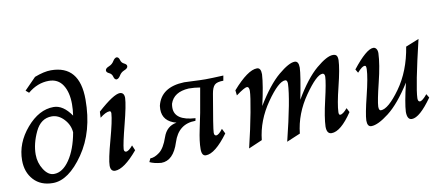

<svg xmlns="http://www.w3.org/2000/svg" viewBox="-65 -962 2851 1231"><g transform="rotate(-10 1360.0 -346.5)"><path d="M211.4 -41.5Q267.6 -41.5 313 -107.9Q358.4 -174.3 377.9 -283.2Q374.5 -332 339.1 -369.9Q303.7 -407.7 259.8 -407.7Q189 -407.7 152.8 -331.3Q116.7 -254.9 116.7 -184.6Q116.7 -130.4 145.3 -85.9Q173.8 -41.5 211.4 -41.5ZM194.8 14.6Q115.7 14.6 70.1 -35.2Q24.4 -85 24.4 -162.6Q24.4 -274.9 105.7 -369.9Q187 -464.8 282.2 -464.8Q344.2 -464.8 396.5 -388.7Q402.3 -428.2 402.3 -462.4Q402.3 -540.5 371.6 -587.9Q340.8 -635.3 281.2 -635.3Q207.5 -635.3 144 -582L124 -599.1L199.2 -675.8Q261.7 -699.7 306.2 -699.7Q492.7 -699.7 492.7 -477.1Q492.7 -268.6 394.8 -127Q296.9 14.6 194.8 14.6Z M600.1 6.3Q571.3 4.9 571.3 -32.2Q571.3 -71.3 604.5 -192.1Q637.7 -313 640.6 -360.4Q640.6 -375.5 631.3 -375.5Q606.9 -375.5 567.9 -344.7L569.8 -383.8Q675.3 -479 716.8 -479Q744.6 -477.5 744.6 -442.4Q742.7 -396 711.7 -275.9Q680.7 -155.8 678.2 -120.1Q678.2 -103 691.4 -102.1Q708 -102.1 735.4 -134.8L749.5 -101.1Q659.2 6.3 600.1 6.3ZM711.4 -568.8Q698.2 -570.3 693.4 -589.6Q688.5 -608.9 671.1 -616.7Q653.8 -624.5 653.8 -636.7Q653.8 -650.9 678.7 -660.6Q699.2 -668.9 710.7 -688Q722.2 -707 735.8 -708.5Q749.5 -707 754.4 -688Q759.3 -668.9 776.4 -660.9Q793.5 -652.8 793.5 -641.1Q793.5 -626.5 769 -617.2Q748.5 -608.9 737.1 -589.6Q725.6 -570.3 711.4 -568.8Z M1191.4 9.8Q1164.1 9.8 1164.1 -34.7Q1164.1 -85.4 1180.2 -160.4Q1196.3 -235.4 1201.7 -264.6L1230 -424.8Q1193.8 -431.2 1156.2 -431.2Q1058.1 -425.8 1034.2 -353.5Q1031.7 -339.8 1031.7 -327.6Q1031.7 -244.1 1166.5 -236.3L1163.1 -219.7Q1052.2 -219.7 1016.1 -106Q980 7.8 901.4 7.8Q855 3.9 826.2 -10.3L836.4 -32.7Q864.7 -32.7 897.2 -57.6Q929.7 -82.5 952.9 -150.6Q976.1 -218.8 1041.5 -229Q953.6 -252 953.6 -331.1Q953.6 -341.8 955.1 -353.5Q982.9 -470.7 1134.8 -475.6Q1149.9 -475.6 1195.8 -473.1Q1241.7 -470.7 1272.9 -470.7Q1310.5 -470.7 1389.6 -474.6L1383.8 -441.9Q1341.8 -441.9 1326.2 -426.5Q1310.5 -411.1 1303.7 -371.1Q1265.1 -149.9 1265.1 -124.5Q1265.1 -104.5 1278.3 -104.5Q1294.9 -104.5 1321.3 -139.6L1337.4 -106.9Q1251 9.8 1191.4 9.8Z M1719.2 14.6Q1785.2 -251.5 1788.6 -351.1Q1788.6 -375.5 1774.4 -375.5Q1731 -375.5 1652.3 -262.7Q1573.7 -149.9 1560.5 -23.9L1471.2 14.6Q1501 -108.4 1520 -210.9Q1539.1 -313.5 1540 -347.7Q1540 -375.5 1525.4 -375.5Q1509.8 -375.5 1453.1 -334L1449.2 -367.7Q1549.8 -482.4 1609.4 -482.4Q1635.3 -482.4 1635.3 -439.5Q1631.3 -369.1 1601.6 -238.8Q1677.7 -364.7 1747.8 -423.6Q1817.9 -482.4 1855 -482.4Q1880.9 -482.4 1880.9 -439.5Q1879.4 -390.6 1848.6 -235.8Q1923.3 -363.3 1993.9 -422.9Q2064.5 -482.4 2103.5 -482.4Q2120.6 -482.4 2127.4 -473.6Q2134.3 -464.8 2134.3 -443.4Q2132.3 -388.2 2104.5 -276.9Q2076.7 -165.5 2075.2 -114.3Q2075.2 -96.7 2084 -96.7Q2102.1 -96.7 2131.3 -131.3L2145.5 -103.5Q2069.3 9.8 2009.8 9.8Q1978 9.8 1978 -38.1Q1980 -97.7 2005.1 -205.8Q2030.3 -314 2031.7 -353.5Q2031.7 -375.5 2017.1 -375.5Q1978.5 -375.5 1899.9 -262.9Q1821.3 -150.4 1808.1 -22.9Z M2532.2 9.8Q2501.5 9.8 2501.5 -42Q2503.9 -97.7 2534.7 -226.6Q2455.6 -101.6 2383.5 -45.9Q2311.5 9.8 2268.6 9.8Q2242.2 9.8 2242.2 -31.2Q2243.7 -73.2 2272 -187.3Q2300.3 -301.3 2302.2 -355.5Q2302.2 -370.1 2300 -374.3Q2297.9 -378.4 2291 -378.4Q2275.9 -378.4 2243.7 -342.3L2230 -365.7Q2321.8 -482.4 2366.7 -482.4Q2378.4 -482.4 2386 -472.2Q2393.6 -461.9 2393.6 -443.4Q2391.1 -371.6 2362.8 -257.1Q2334.5 -142.6 2333 -105.5Q2333 -79.6 2346.2 -79.6Q2394 -79.6 2472.7 -188.7Q2551.3 -297.9 2576.2 -453.6L2662.6 -488.3Q2591.8 -191.4 2589.4 -114.7Q2589.4 -92.3 2602.5 -92.3Q2618.7 -92.3 2650.4 -130.9L2665 -106.4Q2583 9.8 2532.2 9.8Z"/></g></svg>

Font: Kelvinch
Style: Italic
Weight: 400
Italic angle: -10°
Designer: Paul James Miller
Foundry: High-Logic / Made with FontCreator
Version: Version 3.40;July 22, 2017;FontCreator 11.0.0.2388 64-bit